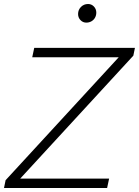

<svg xmlns="http://www.w3.org/2000/svg" viewBox="-32 -939 694 959"><path d="M-12 0 -4 -39 561 -653H129L139 -700H642L634 -661L69 -47H513L503 0ZM399 -826Q382 -826 370 -838.5Q358 -851 358 -869Q358 -890 372.5 -904.5Q387 -919 408 -919Q425 -919 437 -906.5Q449 -894 449 -876Q449 -862 442.5 -850.5Q436 -839 424.5 -832.5Q413 -826 399 -826Z"/></svg>

Font: Red Hat Text
Style: Italic
Weight: 300
Italic angle: -12°
Designer: Pentagram, MCKL
Foundry: Pentagram, MCKL
Version: Version 1.023